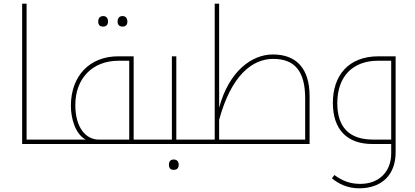

<svg xmlns="http://www.w3.org/2000/svg" viewBox="-20 -780 2248 1040"><path d="M268 -24H124V-760H100V0H268C271 0 273 -2 273 -5V-20C273 -23 271 -24 268 -24Z M539 -636C556 -636 565 -646 565 -663C565 -683 555 -693 539 -693C527 -693 512 -687 512 -663C512 -640 527 -636 539 -636ZM644 -636C662 -636 670 -647 670 -663C670 -680 661 -693 644 -693C627 -693 617 -683 617 -663C617 -645 627 -636 644 -636Z M790 -24H704V-475H620C465 -475 364 -368 364 -207C364 -138 388 -54 444 -24H258C255 -24 253 -23 253 -20V-5C253 -2 255 0 258 0H790C793 0 795 -1 795 -3V-20C795 -23 794 -24 790 -24ZM680 -24H514C447 -24 388 -86 388 -211C388 -353 478 -451 623 -451H680Z M921 140C940 140 948 129 948 112C948 96 939 84 921 84C905 84 895 93 895 112C895 131 904 140 921 140Z M780 0H1058C1061 0 1063 -2 1063 -5V-20C1063 -23 1061 -24 1058 -24H935V-475H911V-24H780C777 -24 775 -23 775 -20V-5C775 -2 777 0 780 0Z M1048 0H1657V-258C1657 -411 1584 -485 1458 -485C1345 -485 1221 -396 1167 -197V-760H1143V-24H1048C1045 -24 1043 -23 1043 -20V-5C1043 -2 1045 0 1048 0ZM1633 -24H1167V-131C1233 -373 1347 -461 1460 -461C1576 -461 1633 -395 1633 -247Z M1925 240C2050 240 2123 165 2123 45V-475H2030C1865 -475 1783 -368 1783 -223C1783 -76 1862 0 1997 0H2099V51C2099 149 2034 216 1932 216C1875 216 1836 200 1791 168L1778 186C1813 215 1862 240 1925 240ZM2099 -24H2000C1871 -24 1807 -92 1807 -221C1807 -371 1896 -451 2027 -451H2099Z"/></svg>

Font: Noto Kufi Arabic Thin
Style: Regular
Weight: 100
Designer: Monotype Design Team, David Williams, Khaled Hosny
Foundry: Google LLC
Version: Version 2.109